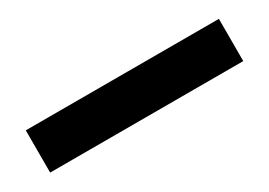

<svg xmlns="http://www.w3.org/2000/svg" viewBox="-14 -132 711 508"><g transform="rotate(-30 341.5 121.5)"><path d="M47 57H637V186H47Z"/></g></svg>

Font: Encode Sans Wide
Style: Bold
Weight: 700
Designer: Pablo Impallari, Andres Torresi
Foundry: Pablo Impallari, Andres Torresi
Version: Version 1.000; ttfautohint (v1.00) -l 8 -r 50 -G 200 -x 14 -